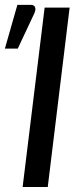

<svg xmlns="http://www.w3.org/2000/svg" viewBox="-38 -748 334 768"><path d="M0 0ZM153 0H52.5L140.5 -717.5H240.5ZM-18.5 -553.5 31.5 -728.5H85.5Q98.5 -728.5 102.2 -719.2Q106 -710 99.5 -695L33 -553.5Z"/></svg>

Font: Lato Medium
Style: Italic
Weight: 500
Italic angle: -7°
Designer: Lukasz Dziedzic
Foundry: tyPoland Lukasz Dziedzic
Version: Version 2.006; 2014-01-15